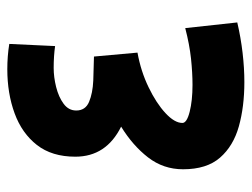

<svg xmlns="http://www.w3.org/2000/svg" viewBox="-102 -590 692 528"><g transform="rotate(-90 244.0 -326.0)"><path d="M159.7 -338.9Q77.1 -379.9 77.1 -464.8Q77.1 -529.3 109.4 -570.6Q141.6 -611.8 196.3 -631.8Q251 -651.9 317.9 -651.9Q353.5 -651.9 387.2 -646.5L381.3 -520.5Q353.5 -524.4 321.3 -524.4Q295.9 -524.4 268.6 -517.6Q241.2 -510.7 222.7 -497.1Q204.1 -483.4 204.1 -462.4Q204.1 -437 228 -427Q252 -417 286.6 -415.5Q321.3 -414.1 352.5 -413.6L363.3 -293.9Q312 -284.7 268.1 -263.4Q224.1 -242.2 197 -217Q169.9 -191.9 169.9 -170.4Q169.9 -158.2 200.7 -150.4Q231.4 -142.6 274.4 -142.6Q307.6 -142.6 346.7 -146.7Q385.7 -150.9 430.7 -162.6L446.3 -19.5Q404.8 -9.8 362.8 -4.9Q320.8 0 282.2 0Q214.8 0 160.6 -15.1Q106.4 -30.3 74.5 -66.9Q42.5 -103.5 42.5 -168.5Q42.5 -222.7 75.2 -264.9Q107.9 -307.1 159.7 -338.9Z"/></g></svg>

Font: Vazirmatn UI ExtraBold
Style: Regular
Weight: 800
Designer: Saber Rastikerdar
Foundry: Saber Rastikerdar
Version: Version 33.003